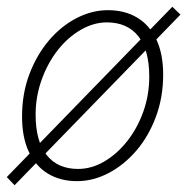

<svg xmlns="http://www.w3.org/2000/svg" viewBox="-21 -522 552 566"><path d="M206 12Q157 12 120.5 -10Q84 -32 64 -74.5Q44 -117 44 -178Q44 -246 65.5 -303Q87 -360 123 -402.5Q159 -445 204.5 -468.5Q250 -492 297 -492Q347 -492 383.5 -470Q420 -448 440 -405.5Q460 -363 460 -302Q460 -235 438.5 -177.5Q417 -120 381 -78Q345 -36 299.5 -12Q254 12 206 12ZM209 -24Q249 -24 286.5 -46Q324 -68 354 -106Q384 -144 401.5 -193Q419 -242 419 -296Q419 -375 386.5 -415.5Q354 -456 294 -456Q255 -456 217 -434Q179 -412 149.5 -374.5Q120 -337 102 -287.5Q84 -238 84 -184Q84 -106 116.5 -65Q149 -24 209 -24ZM22 24 -1 0 487 -502 511 -479Z"/></svg>

Font: Source Sans 3 ExtraLight Light
Style: Italic
Weight: 300
Italic angle: -11°
Version: Version 3.052;hotconv 1.1.0;makeotfexe 2.6.0